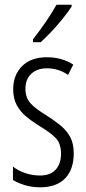

<svg xmlns="http://www.w3.org/2000/svg" viewBox="-20 -785 366 815"><path d="M293 -134Q293 -66 256.5 -28Q220 10 151 10Q114 10 84 0.5Q54 -9 35 -21V-78Q56 -61 86.5 -50.5Q117 -40 150 -40Q193 -40 216 -64.5Q239 -89 239 -133Q239 -175 217.5 -198Q196 -221 151 -248Q117 -269 91.5 -290Q66 -311 51 -339Q36 -367 36 -407Q36 -466 73.5 -504Q111 -542 179 -542Q242 -542 291 -511L269 -467Q229 -495 179 -495Q138 -495 113 -472Q88 -449 88 -408Q88 -370 109.5 -346.5Q131 -323 179 -294Q212 -273 237.5 -252Q263 -231 278 -203.5Q293 -176 293 -134ZM284 -757Q269 -734 246 -705.5Q223 -677 198 -650.5Q173 -624 153 -606H120V-618Q151 -658 175 -693Q199 -728 220 -765H284Z"/></svg>

Font: Noto Sans Tamil ExtraCondensed Light
Style: Regular
Weight: 300
Width: 2
Designer: Jelle Bosma - Monotype Design Team
Foundry: Monotype Imaging Inc.
Version: Version 2.004; ttfautohint (v1.8.4.7-5d5b)